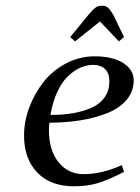

<svg xmlns="http://www.w3.org/2000/svg" viewBox="-20 -651 493 678"><path d="M64.9 -172.9Q64.9 -222.2 83.5 -271.7Q102.1 -321.3 133.8 -361.6Q165.5 -401.9 213.1 -427Q260.7 -452.1 314 -452.1Q377.9 -452.1 415 -428.5Q452.1 -404.8 452.1 -367.2Q452.1 -328.1 427 -298.3Q401.9 -268.6 358.6 -251.5Q315.4 -234.4 264.2 -226.1Q212.9 -217.8 154.8 -217.8Q152.8 -205.6 152.8 -191.9Q152.8 -120.1 186.8 -78.1Q220.7 -36.1 274.9 -36.1Q340.3 -36.1 410.2 -67.9L418 -43.9Q361.8 -15.6 325.4 -4.4Q289.1 6.8 241.2 6.8Q158.2 6.8 111.6 -41.7Q64.9 -90.3 64.9 -172.9ZM158.2 -245.1Q203.6 -245.1 240.2 -251.7Q276.9 -258.3 305.7 -271.7Q334.5 -285.2 350.3 -308.6Q366.2 -332 366.2 -363.8Q366.2 -393.1 350.6 -407.5Q335 -421.9 309.1 -421.9Q286.6 -421.9 264.6 -412.4Q242.7 -402.8 221.2 -383.1Q199.7 -363.3 182.9 -327.6Q166 -292 158.2 -245.1ZM228 -520 291 -597.2Q307.6 -616.7 316.9 -623.8Q326.2 -630.9 339.8 -630.9Q353.5 -630.9 361.3 -623.8Q369.1 -616.7 380.9 -597.2L418 -520L399.9 -504.9L333 -575.2L245.1 -504.9Z"/></svg>

Font: Dehuti Alt
Style: Bold-Italic
Weight: 700
Version: Version 1.2